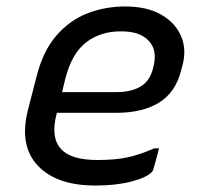

<svg xmlns="http://www.w3.org/2000/svg" viewBox="-20 -563 640 594"><path d="M367 -543Q435 -543 479 -517.5Q523 -492 540.5 -450.5Q558 -409 544 -359L540 -344Q523 -277 472 -245.5Q421 -214 340 -214H156L155 -210Q136 -137 169 -102Q199 -68 282 -68Q338 -68 376 -76.5Q414 -85 457 -104H472Q468 -88 463.5 -71.5Q459 -55 454 -38Q453 -34 449 -30Q432 -13 385 -1Q338 11 275 11Q155 11 97 -50.5Q39 -112 66 -221L93 -326Q113 -405 154 -452.5Q195 -500 250 -521.5Q305 -543 367 -543ZM353 -466Q291 -466 246.5 -432Q202 -398 182 -319L172 -278H340Q387 -278 416 -296Q445 -314 454 -354Q469 -409 438 -439Q425 -452 405 -459Q385 -466 353 -466Z"/></svg>

Font: Recursive Mn Lnr St
Style: Italic
Weight: 400
Italic angle: -15°
Monospace: yes
Version: Version 1.079;hotconv 1.0.112;makeotfexe 2.5.65598; ttfautoh